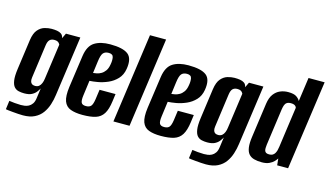

<svg xmlns="http://www.w3.org/2000/svg" viewBox="-87 -911 2236 1308"><g transform="rotate(15 1031.5 -256.5)"><path d="M135 119.4Q120.6 119.4 100.9 118.1Q81.2 116.7 62.2 115Q43.2 113.4 29.5 111.7Q15.9 110 12.9 109L21 48Q34.8 50.4 60.1 52.7Q85.4 55 103.4 55Q115.4 55 129.7 53.2Q144.1 51.4 158 44.3Q171.8 37.2 182.3 22.4Q192.9 7.6 196.1 -18.2L205.8 -89Q199.2 -76.6 188 -62.1Q176.8 -47.6 157.4 -37.6Q137.9 -27.5 104.4 -27.5Q84.3 -27.5 65.7 -31.7Q47 -35.9 34.2 -50.2Q21.5 -64.4 16.9 -94.5Q12.3 -124.7 19.7 -177.2L48.9 -387.8Q56.2 -438.1 77 -461.9Q97.7 -485.7 123.9 -493.2Q150 -500.6 172.5 -500.6Q193.5 -500.6 211 -497.8Q228.6 -495 241.2 -486.3Q253.8 -477.5 257.5 -457.5L275 -494H376.5L317.3 -73.5Q312.7 -38 301.6 -3.7Q290.5 30.7 270.3 58.5Q250 86.3 217.1 102.8Q184.3 119.4 135 119.4ZM163 -95.6Q180.4 -95.6 190.9 -104.3Q201.4 -113 207.6 -128.3Q213.8 -143.5 215.8 -161.2L250.5 -409.8Q248.1 -414.6 244.1 -419.7Q240 -424.8 232.2 -428.7Q224.5 -432.5 210 -432.5Q189.6 -432.5 177.5 -420.9Q165.5 -409.3 161.5 -378.6L129.6 -147Q127.3 -130 130 -119.7Q132.8 -109.4 138.3 -104.3Q143.7 -99.2 150.4 -97.4Q157 -95.6 163 -95.6Z M525.7 11.7Q475.2 11.7 441.7 -0.8Q408.2 -13.3 395.2 -48.1Q382.3 -83 391.3 -149.6L423.5 -376.8Q434.2 -449.2 476.2 -475.6Q518.2 -502 586 -502Q675.7 -502 712.5 -473.4Q749.3 -444.8 736.7 -369Q729.5 -325 703 -297.2Q676.6 -269.3 641.4 -253.8Q606.1 -238.3 571.3 -232.1Q536.5 -226 512.8 -225L498.5 -118Q493.6 -81.5 500.9 -67Q508.2 -52.6 533.5 -52.6Q557.7 -52.6 569 -65.3Q580.2 -78.1 585.5 -114.5L595.2 -183.9H707.9L700.9 -131.9Q693.2 -72.7 673.6 -41.7Q654 -10.6 618.3 0.6Q582.6 11.7 525.7 11.7ZM522.6 -283.1Q533.6 -284.1 548.7 -287.2Q563.8 -290.3 578.9 -299Q594 -307.7 606.1 -324.4Q618.2 -341.1 622.8 -369Q628.6 -398.4 624.5 -420.7Q620.4 -443.1 591.1 -443.1Q565.5 -443.1 552.4 -428.3Q539.4 -413.5 533.5 -366Z M742.1 0 830.7 -631.9H944.4L855.8 0Z M1077.7 11.7Q1027.2 11.7 993.7 -0.8Q960.2 -13.3 947.2 -48.1Q934.3 -83 943.3 -149.6L975.5 -376.8Q986.2 -449.2 1028.2 -475.6Q1070.2 -502 1138 -502Q1227.7 -502 1264.5 -473.4Q1301.3 -444.8 1288.7 -369Q1281.5 -325 1255 -297.2Q1228.6 -269.3 1193.4 -253.8Q1158.1 -238.3 1123.3 -232.1Q1088.5 -226 1064.8 -225L1050.5 -118Q1045.6 -81.5 1052.9 -67Q1060.2 -52.6 1085.5 -52.6Q1109.7 -52.6 1121 -65.3Q1132.2 -78.1 1137.5 -114.5L1147.2 -183.9H1259.9L1252.9 -131.9Q1245.2 -72.7 1225.6 -41.7Q1206 -10.6 1170.3 0.6Q1134.6 11.7 1077.7 11.7ZM1074.6 -283.1Q1085.6 -284.1 1100.7 -287.2Q1115.8 -290.3 1130.9 -299Q1146 -307.7 1158.1 -324.4Q1170.2 -341.1 1174.8 -369Q1180.6 -398.4 1176.5 -420.7Q1172.4 -443.1 1143.1 -443.1Q1117.5 -443.1 1104.4 -428.3Q1091.4 -413.5 1085.5 -366Z M1426 119.4Q1411.6 119.4 1391.9 118.1Q1372.2 116.7 1353.2 115Q1334.2 113.4 1320.5 111.7Q1306.9 110 1303.9 109L1312 48Q1325.8 50.4 1351.1 52.7Q1376.4 55 1394.4 55Q1406.4 55 1420.7 53.2Q1435.1 51.4 1449 44.3Q1462.8 37.2 1473.3 22.4Q1483.9 7.6 1487.1 -18.2L1496.8 -89Q1490.2 -76.6 1479 -62.1Q1467.8 -47.6 1448.4 -37.6Q1428.9 -27.5 1395.4 -27.5Q1375.3 -27.5 1356.7 -31.7Q1338 -35.9 1325.2 -50.2Q1312.5 -64.4 1307.9 -94.5Q1303.3 -124.7 1310.7 -177.2L1339.9 -387.8Q1347.2 -438.1 1368 -461.9Q1388.7 -485.7 1414.9 -493.2Q1441 -500.6 1463.5 -500.6Q1484.5 -500.6 1502 -497.8Q1519.6 -495 1532.2 -486.3Q1544.8 -477.5 1548.5 -457.5L1566 -494H1667.5L1608.3 -73.5Q1603.7 -38 1592.6 -3.7Q1581.5 30.7 1561.3 58.5Q1541 86.3 1508.1 102.8Q1475.3 119.4 1426 119.4ZM1454 -95.6Q1471.4 -95.6 1481.9 -104.3Q1492.4 -113 1498.6 -128.3Q1504.8 -143.5 1506.8 -161.2L1541.5 -409.8Q1539.1 -414.6 1535.1 -419.7Q1531 -424.8 1523.2 -428.7Q1515.5 -432.5 1501 -432.5Q1480.6 -432.5 1468.5 -420.9Q1456.5 -409.3 1452.5 -378.6L1420.6 -147Q1418.3 -130 1421 -119.7Q1423.8 -109.4 1429.3 -104.3Q1434.7 -99.2 1441.4 -97.4Q1448 -95.6 1454 -95.6Z M1790.2 7.3Q1758 7.3 1734.7 0.8Q1711.3 -5.8 1697.4 -22.1Q1683.4 -38.4 1679.3 -68.2Q1675.2 -98 1682 -144.8L1715.6 -385.9Q1722 -429.5 1740.6 -454.6Q1759.3 -479.6 1785.6 -490.6Q1811.9 -501.6 1841 -501.6Q1881.3 -501.6 1899.7 -489.1Q1918.1 -476.5 1925.8 -461.3L1949.5 -630H2063.1L1974.1 0H1897.1L1892.3 -47Q1886.3 -37.5 1874.2 -24.6Q1862 -11.8 1841.4 -2.2Q1820.8 7.3 1790.2 7.3ZM1824.5 -57.7Q1839.7 -57.7 1849 -63.2Q1858.4 -68.7 1864.1 -78.2Q1869.8 -87.8 1873.3 -100Q1876.7 -112.1 1878.4 -125.9Q1888 -197.4 1898.1 -268.5Q1908.1 -339.6 1918.1 -410.4Q1917.8 -414.5 1913.9 -420Q1910 -425.5 1901.7 -429.3Q1893.4 -433.1 1878.9 -433.1Q1859.5 -433.1 1849.3 -425.5Q1839.1 -418 1834.8 -404.6Q1830.5 -391.3 1827.9 -373.9L1792.2 -116.7Q1790.5 -103.5 1790.4 -93Q1790.3 -82.4 1793 -74.4Q1795.8 -66.5 1803.1 -62.1Q1810.4 -57.7 1824.5 -57.7Z"/></g></svg>

Font: Alumni Sans Thin
Style: Italic
Weight: 100
Italic angle: -8°
Designer: Robert E. Leuschke
Foundry: Robert E. Leuschke
Version: Version 1.016